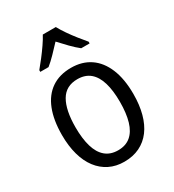

<svg xmlns="http://www.w3.org/2000/svg" viewBox="-186 -872 893 986"><g transform="rotate(-30 260.5 -378.5)"><path d="M472.7 -268.6Q472.7 -204.1 458.7 -152.6Q444.8 -101.1 417.7 -64.9Q390.6 -28.8 350.8 -9.5Q311 9.8 259.3 9.8Q210.4 9.8 171.6 -9.5Q132.8 -28.8 105.5 -64.7Q78.1 -100.6 63.7 -152.3Q49.3 -204.1 49.3 -268.6Q49.3 -356.9 73.7 -418.7Q98.1 -480.5 145.5 -512.9Q192.9 -545.4 261.7 -545.4Q327.1 -545.4 374.3 -513.4Q421.4 -481.4 447 -419.7Q472.7 -357.9 472.7 -268.6ZM129.4 -268.6Q129.4 -201.7 143.3 -154.3Q157.2 -106.9 186.5 -82Q215.8 -57.1 261.2 -57.1Q306.6 -57.1 335.7 -81.8Q364.7 -106.4 378.7 -153.6Q392.6 -200.7 392.6 -268.6Q392.6 -335.4 378.7 -382.3Q364.7 -429.2 335.7 -453.9Q306.6 -478.5 260.7 -478.5Q192.4 -478.5 160.9 -424.3Q129.4 -370.1 129.4 -268.6ZM299.3 -765.6Q311 -743.7 329.8 -716.3Q348.6 -689 369.6 -662.6Q390.6 -636.2 407.7 -616.2V-606H357.9Q334.5 -624.5 309.8 -649.7Q285.2 -674.8 260.7 -701.7Q236.3 -675.3 211.4 -649.7Q186.5 -624 164.1 -606H115.2V-616.2Q133.3 -637.7 153.8 -664.3Q174.3 -690.9 192.6 -717.5Q210.9 -744.1 222.2 -765.6Z"/></g></svg>

Font: Open Sans SemiCondensed
Style: Regular
Weight: 400
Width: 4
Designer: Monotype Design Team
Foundry: Monotype Imaging Inc.
Version: Version 3.000